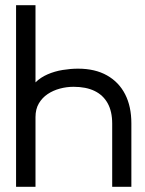

<svg xmlns="http://www.w3.org/2000/svg" viewBox="-20 -720 560 741"><path d="M117 -700H42V1H117V-268Q117 -299 130 -321Q143 -343 164 -357Q185 -371 211 -378Q237 -385 264 -385Q312 -385 345 -369Q378 -353 395.5 -321.5Q413 -290 413 -243V1H487V-244Q487 -309 463 -356Q439 -403 393 -429Q347 -455 281 -455Q253 -455 222 -450Q191 -445 163.5 -433Q136 -421 117 -402Z"/></svg>

Font: Advent Pro Medium
Style: Regular
Weight: 500
Designer: VivaRado, Andreas Kalpakidis
Foundry: VivaRado, Andreas Kalpakidis
Version: Version 3.000